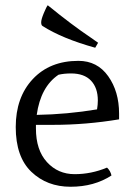

<svg xmlns="http://www.w3.org/2000/svg" viewBox="-20 -700 509 732"><path d="M279 -468Q351 -468 392.5 -409.5Q434 -351 434 -267V-245Q308 -224 182 -224H117V-210Q117 -128 159 -82Q201 -36 264.5 -36Q328 -36 388 -61Q401 -49 405 -31Q339 12 249 12Q159 12 99.5 -45Q40 -102 40 -215.5Q40 -329 105 -398.5Q170 -468 279 -468ZM203 -415Q135 -369 120 -262Q236 -264 350 -283Q353 -301 353 -317Q353 -365 327 -392.5Q301 -420 251 -420Q224 -420 203 -415ZM354 -537 343 -518Q217 -553 142 -601Q137 -604 137 -615Q137 -626 147 -650Q157 -674 162 -680Q254 -605 327 -556Z"/></svg>

Font: Mate
Style: Regular
Weight: 400
Designer: Eduardo Rodriguez Tunni
Foundry: Eduardo Rodriguez Tunni
Version: Version 1.002